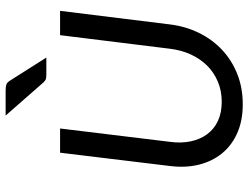

<svg xmlns="http://www.w3.org/2000/svg" viewBox="-120 -755 882 682"><g transform="rotate(-90 321.0 -414.0)"><path d="M65.4 0ZM300.3 -67.4Q339.4 -67.4 371.8 -81.1Q404.3 -94.7 428.7 -119.1Q453.1 -143.6 468.5 -177.2Q483.9 -210.9 488.8 -251L537.1 -641.6H623.5L575.2 -251Q568.4 -195.8 545.2 -148.4Q522 -101.1 485.1 -66.4Q448.2 -31.7 399.2 -12.2Q350.1 7.3 291.5 7.3Q233.4 7.3 189.5 -12.2Q145.5 -31.7 117.2 -66.4Q88.9 -101.1 77.1 -148.4Q65.4 -195.8 72.3 -251L119.6 -641.6H205.6L158.2 -251.5Q152.8 -211.4 159.9 -177.7Q167 -144 185.1 -119.4Q203.1 -94.7 232.2 -81.1Q261.2 -67.4 300.3 -67.4ZM339.4 -835Q354.5 -835 361.6 -832.5Q368.7 -830.1 375.5 -819.8L457.5 -690.4H397.9Q388.2 -690.4 382.6 -691.7Q377 -692.9 370.6 -699.2L251.5 -835Z"/></g></svg>

Font: Carlito
Style: Italic
Weight: 400
Italic angle: -7°
Designer: Lukasz Dziedzic
Foundry: tyPoland Lukasz Dziedzic
Version: Version 1.104